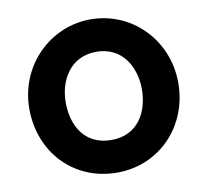

<svg xmlns="http://www.w3.org/2000/svg" viewBox="-90 -940 1140 1055"><g transform="rotate(-10 480.0 -412.5)"><path d="M65 -413C65 -172 237 15 481 15C718 15 896 -172 896 -413C896 -654 710 -840 481 -840C254 -840 65 -654 65 -413ZM268 -413C268 -536 336 -659 481 -659C627 -659 693 -536 693 -413C693 -290 631 -167 481 -167C327 -167 268 -290 268 -413Z"/></g></svg>

Font: Hussar Print
Style: Bold
Weight: 700
Foundry: Cannot Into Space Fonts
Version: Version 2.00